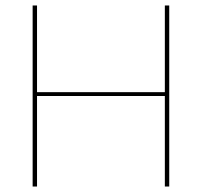

<svg xmlns="http://www.w3.org/2000/svg" viewBox="-20 -680 736 700"><path d="M597 -660V0H581V-330H115V0H99V-660H115V-344H581V-660Z"/></svg>

Font: Work Sans Hairline
Style: Regular
Weight: 400
Designer: Wei Huang
Foundry: Wei Huang
Version: Version 1.032